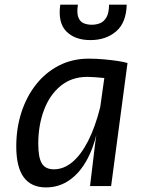

<svg xmlns="http://www.w3.org/2000/svg" viewBox="-20 -812 638 838"><path d="M373 0 396 -191.5 438.5 -494.5 456.5 -520 536.5 -537 465 0ZM181 6Q116 6 83.5 -38.5Q51 -83 51 -173.5Q51 -251.5 73.2 -320.8Q95.5 -390 137 -442.8Q178.5 -495.5 237 -525.8Q295.5 -556 367.5 -556Q400 -556 433.2 -553Q466.5 -550 494 -545.8Q521.5 -541.5 536.5 -537L508.5 -460Q501.5 -462.5 482.8 -465.5Q464 -468.5 440.5 -471Q417 -473.5 395.5 -475Q374 -476.5 361.5 -476.5Q292.5 -476.5 244.5 -437Q196.5 -397.5 171.8 -331.2Q147 -265 147 -184.5Q147 -124 162.8 -98.5Q178.5 -73 215 -73Q258 -73 295.8 -104.5Q333.5 -136 364.5 -196.5Q395.5 -257 417.5 -344.5L427 -311L408.5 -260.5Q393 -177 361 -117.2Q329 -57.5 283.2 -25.8Q237.5 6 181 6ZM374.5 -637Q307 -637 269.5 -675Q232 -713 243 -791.5H320Q314.5 -755 322 -736Q329.5 -717 345.5 -710.5Q361.5 -704 380.5 -704Q400 -704 416.8 -710.8Q433.5 -717.5 444.5 -736.2Q455.5 -755 456 -791.5H533Q531 -713 486.8 -675Q442.5 -637 374.5 -637Z"/></svg>

Font: Spline Sans Mono
Style: Italic
Weight: 400
Italic angle: -4°
Monospace: yes
Designer: Eben Sorkin, Mirko Velimirovic
Foundry: Sorkin Type
Version: Version 1.004